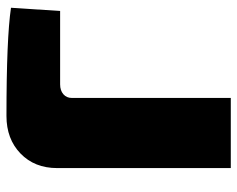

<svg xmlns="http://www.w3.org/2000/svg" viewBox="-90 -644 734 594"><g transform="rotate(-90 277.0 -347.0)"><path d="M54 0V-537Q54 -607 99 -650.5Q144 -694 215 -694Q456 -694 550 -680L540 -528H313Q294 -528 282.5 -518Q271 -508 271 -492V0Z"/></g></svg>

Font: Exo 2.0 Black
Style: Regular
Weight: 900
Designer: Natanael Gama
Version: Version 1.001;PS 001.001;hotconv 1.0.70;makeotf.lib2.5.58329